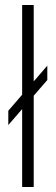

<svg xmlns="http://www.w3.org/2000/svg" viewBox="-20 -743 222 763"><path d="M68 0V-723H114V0ZM13 -246V-303L168 -482V-425Z"/></svg>

Font: Archivo SemiCondensed Thin
Style: Regular
Weight: 250
Width: 4
Designer: Hector Gatti
Foundry: Omnibus-Type
Version: Version 2.001